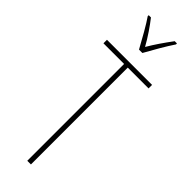

<svg xmlns="http://www.w3.org/2000/svg" viewBox="-315 -958 966 966"><g transform="rotate(45 168.0 -475.0)"><path d="M156 -793H180C206 -840 240 -900 269 -943V-950H253C219 -904 194 -868 168 -824C144 -868 110 -917 84 -950H68V-943C90 -912 129 -843 156 -793ZM180 0V-689H328V-714H7V-689H154V0Z"/></g></svg>

Font: Noto Sans Ethiopic ExtraCondensed Thin
Style: Regular
Weight: 100
Width: 2
Designer: Monotype Design Team
Foundry: Monotype Imaging Inc.
Version: Version 2.102